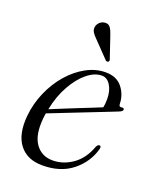

<svg xmlns="http://www.w3.org/2000/svg" viewBox="-125 -723 663 809"><g transform="rotate(20 206.0 -319.0)"><path d="M366 -139Q349.5 -77 296.8 -34.2Q244 8.5 162 8.5Q94 8.5 59 -36.5Q24 -81.5 31.5 -165Q37 -222 59.5 -273.8Q82 -325.5 116.8 -365.5Q151.5 -405.5 193.8 -428.5Q236 -451.5 280.5 -451.5Q329 -451.5 354.5 -420Q380 -388.5 381 -346Q381 -333 394 -335.5Q404 -337 404.5 -329.5Q405 -321.5 387.5 -315Q373 -309 337.2 -295Q301.5 -281 256.8 -263.5Q212 -246 170.2 -229.5Q128.5 -213 101.5 -202.5Q100 -191 98.5 -179.5Q91 -103.5 118.5 -64.8Q146 -26 195.5 -26Q243 -26 285 -55.5Q327 -85 348 -143.5Q353.5 -153.5 360 -153.5Q369.5 -153.5 366 -139ZM269.5 -433Q237.5 -433 204.5 -406.2Q171.5 -379.5 144.8 -332Q118 -284.5 105.5 -222.5Q127.5 -231.5 157.5 -243.8Q187.5 -256 219.2 -268.8Q251 -281.5 278 -292.2Q305 -303 320.5 -309.5Q324 -323.5 324 -347.5Q324 -384 308.8 -408.5Q293.5 -433 269.5 -433ZM245 -603 277 -508.5Q279.5 -501 275 -498Q269.5 -494 263.5 -498L194.5 -569.5Q182.5 -581 175.5 -592Q168.5 -603 171 -616.5Q173 -627.5 182.5 -636.8Q192 -646 206.5 -647Q222 -648 230.2 -636Q238.5 -624 245 -603Z"/></g></svg>

Font: Fraunces 72pt Light
Style: Italic
Weight: 300
Italic angle: -16°
Version: Version 1.000;[b76b70a41]